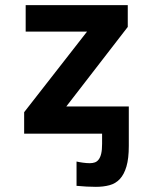

<svg xmlns="http://www.w3.org/2000/svg" viewBox="-20 -516 590 741"><path d="M73.2 0V-83L315.9 -394H79.1V-496.1H473.1V-412.1L235.8 -105H477.1V47.4Q477.1 95.7 468 126.5Q459 157.2 442.6 174.8Q426.3 192.4 402.8 198.7Q379.4 205.1 350.1 205.1Q334 205.1 314.2 204.1Q294.4 203.1 275.4 201.2V107.4Q286.1 109.9 300 111.8Q314 113.8 326.7 113.8Q337.4 113.8 345.9 110.8Q354.5 107.9 360.8 99.6Q367.2 91.3 370.6 76.9Q374 62.5 374 39.1V0Z"/></svg>

Font: Code New Roman
Style: Bold
Weight: 700
Monospace: yes
Designer: Sam Radian
Foundry: Code New Roman
Version: Version 1.508 October 19, 2014